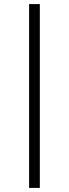

<svg xmlns="http://www.w3.org/2000/svg" viewBox="-20 -770 339 940"><path d="M122.5 150V-750H175V150Z"/></svg>

Font: Now Alt
Style: Regular
Weight: 400
Designer: Alfredo Marco Pradil
Foundry: Alfredo Marco Pradil
Version: Version 1.002;PS 001.002;hotconv 1.0.88;makeotf.lib2.5.64775